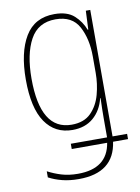

<svg xmlns="http://www.w3.org/2000/svg" viewBox="-87 -597 653 897"><g transform="rotate(-10 239.5 -148.5)"><path d="M377 -312V-234Q377 -182 363.5 -132Q350 -82 317 -48.5Q284 -15 225 -15Q77 -15 77 -259Q77 -375 114.5 -444Q152 -513 235 -513Q314 -513 345.5 -454Q377 -395 377 -312ZM50 -259Q50 -124 96 -57Q142 10 225 10Q285 10 324 -23.5Q363 -57 377 -114H379Q378 -84 377.5 -63Q377 -42 377 -20V72H205V97H373Q354 216 214 216Q171 216 136.5 205.5Q102 195 72 179V208Q100 223 135 232Q170 241 214 241Q381 241 401 97H472V72H403V-528H382L378 -439H375Q360 -479 327.5 -508.5Q295 -538 234 -538Q140 -538 95 -463Q50 -388 50 -259Z"/></g></svg>

Font: Noto Sans Display SemiCondensed Thin
Style: Regular
Weight: 250
Width: 4
Designer: Monotype Design team
Foundry: Monotype Imaging Inc.
Version: 1.000